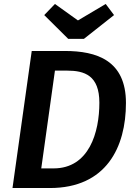

<svg xmlns="http://www.w3.org/2000/svg" viewBox="-20 -948 681 968"><path d="M513 -928 373 -845 257 -928 203 -872 324 -752H403L555 -872ZM307 -691H140L43 0H231C516 0 615 -206 615 -429C615 -644 467 -691 307 -691ZM318 -592C406 -592 481 -568 481 -430C481 -282 430 -99 250 -99H188L257 -592Z"/></svg>

Font: Fira Sans Medium
Style: Italic
Weight: 500
Italic angle: -8°
Designer: bBox Type GmbH & Carrois Corporate GbR & Edenspiekermann AG
Foundry: bBox Type GmbH & Carrois Corporate GbR & Edenspiekermann AG
Version: Version 4.301;PS 004.301;hotconv 1.0.88;makeotf.lib2.5.64775